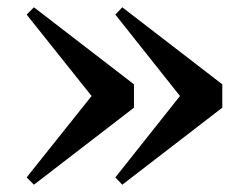

<svg xmlns="http://www.w3.org/2000/svg" viewBox="-20 -549 657 526"><path d="M315 -529 589 -318V-254L315 -43L296 -63L504 -325V-247L296 -509ZM73 -529 347 -318V-254L73 -43L53 -63L262 -325V-247L53 -509Z"/></svg>

Font: Noto Serif JP Black
Style: Regular
Weight: 900
Designer: Ryoko NISHIZUKA 西塚涼子 (kana & ideographs); Frank Grießhammer (Latin, Greek & Cyrillic); Wenlong ZHANG 张文龙 (bopomofo); San
Foundry: Adobe
Version: Version 2.003-H1;hotconv 1.1.1;makeotfexe 2.6.0